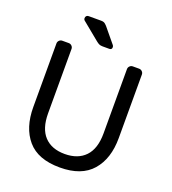

<svg xmlns="http://www.w3.org/2000/svg" viewBox="-158 -1008 1015 1136"><g transform="rotate(20 349.0 -440.0)"><path d="M618 -673V-273Q618 -143 551.5 -66.5Q485 10 349 10Q211 10 145.5 -66.5Q80 -143 80 -273V-673Q80 -684 88 -692Q96 -700 107 -700H148Q159 -700 167 -692Q175 -684 175 -673V-268Q175 -172 220.5 -123.5Q266 -75 349 -75Q432 -75 478 -123.5Q524 -172 524 -268V-673Q524 -684 532 -692Q540 -700 551 -700H591Q602 -700 610 -692Q618 -684 618 -673ZM401 -766Q401 -750 385 -750H343Q329 -750 320.5 -754Q312 -758 301 -767L190 -858Q185 -863 185 -870Q185 -879 190 -884.5Q195 -890 204 -890H283Q295 -890 302 -886.5Q309 -883 320 -871L396 -779Q401 -774 401 -766Z"/></g></svg>

Font: Rubik
Style: Regular
Weight: 400
Designer: Hubert & Fischer
Foundry: Hubert & Fischer
Version: Version 1.100